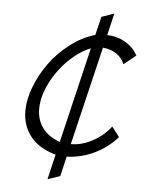

<svg xmlns="http://www.w3.org/2000/svg" viewBox="-51 -730 607 773"><g transform="rotate(5 253.0 -344.0)"><path d="M238.8 -97.2Q298.3 -99.1 351.3 -125Q404.3 -150.9 441.9 -193.8L411.1 -233.9Q383.3 -196.8 339.4 -172.9Q295.4 -148.9 251 -148.9L346.2 -546.9Q377.4 -544.4 400.4 -529.1Q423.3 -513.7 434.1 -487.8L482.9 -526.9Q465.3 -559.6 432.9 -578.6Q400.4 -597.7 358.9 -599.1L379.9 -688L329.1 -669.9L311 -595.2Q258.8 -580.6 210.7 -543.7Q162.6 -506.8 129.4 -460.7Q96.2 -414.6 76.7 -363.3Q57.1 -312 57.1 -267.1Q57.1 -207 91.1 -163.8Q125 -120.6 193.8 -101.1L169.9 0L220.2 -17.1ZM206.1 -153.8Q158.2 -170.9 135 -203.6Q111.8 -236.3 111.8 -278.8Q111.8 -329.6 139.6 -384.5Q167.5 -439.5 210.2 -481Q252.9 -522.5 297.9 -540Z"/></g></svg>

Font: Comic Neue Angular
Style: Italic
Weight: 400
Italic angle: -12°
Designer: Craig Rozynski
Foundry: Craig Rozynski
Version: Version 2.003